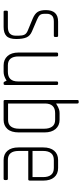

<svg xmlns="http://www.w3.org/2000/svg" viewBox="276 -720 445 1036"><g transform="rotate(90 498.0 -202.5)"><path d="M126 0H44Q38 0 38 -8V-15Q38 -23 44 -23H126Q151 -23 162 -34Q173 -45 173 -65V-81Q173 -101 167.5 -112.5Q162 -124 144 -131L81 -157Q55 -168 45 -183.5Q35 -199 35 -228Q35 -294 97 -294H174Q180 -294 180 -286V-279Q180 -271 174 -271H97Q73 -271 64 -260Q55 -249 55 -235V-220Q55 -203 62.5 -195Q70 -187 87 -180L150 -153Q174 -143 182.5 -123Q191 -103 191 -68Q191 -31 175 -15.5Q159 0 126 0Z M433 0H427Q425 0 423 -2Q421 -4 416 -16Q401 -7 390 -3.5Q379 0 368 0H333Q302 0 283 -21Q264 -42 264 -80V-286Q264 -294 271 -294H279Q285 -294 285 -286V-81Q285 -23 333 -23H368Q420 -23 420 -78V-286Q420 -294 427 -294H433Q439 -294 439 -286V-9Q439 0 433 0Z M627 0H526Q520 0 520 -8V-397Q520 -405 526 -405H533Q539 -405 539 -397V-283Q560 -296 570.5 -299Q581 -302 591 -302H627Q658 -302 676.5 -280.5Q695 -259 695 -221V-82Q695 -41 676.5 -20.5Q658 0 627 0ZM675 -220Q675 -246 663.5 -262Q652 -278 627 -278H591Q539 -278 539 -223V-24H627Q652 -24 663.5 -40Q675 -56 675 -83Z M949 -133H795V-81Q795 -23 844 -23H945Q952 -23 952 -15V-8Q952 0 945 0H844Q812 0 794 -21Q776 -42 776 -80V-214Q776 -252 794 -273Q812 -294 844 -294H887Q919 -294 937 -273Q955 -252 955 -214V-143Q955 -133 949 -133ZM936 -214Q936 -241 924 -256Q912 -271 887 -271H844Q819 -271 807 -256Q795 -241 795 -214V-156H936Z"/></g></svg>

Font: Chathura Light
Style: Regular
Weight: 300
Designer: Appaji Ambarisha Darbha
Foundry: Aditya Fonts
Version: Version 1.002 2016